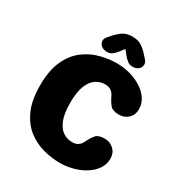

<svg xmlns="http://www.w3.org/2000/svg" viewBox="-187 -924 994 1062"><g transform="rotate(30 309.5 -393.0)"><path d="M350.5 10.5Q299.5 10.5 245.5 -3.5Q191.5 -17.5 145.2 -52.5Q99 -87.5 70.5 -149.5Q42 -211.5 42 -307Q42 -403 70.5 -465Q99 -527 145.2 -562Q191.5 -597 245.5 -611Q299.5 -625 350.5 -625Q393.5 -625 434.5 -613.8Q475.5 -602.5 509 -581.2Q542.5 -560 562.2 -530.5Q582 -501 582 -464.5Q582 -428.5 558 -406.2Q534 -384 500.5 -384Q460.5 -384 445 -401.8Q429.5 -419.5 419.5 -440Q413.5 -453.5 405.8 -465.2Q398 -477 385.2 -484.2Q372.5 -491.5 350.5 -491.5Q320.5 -491.5 294 -474.2Q267.5 -457 251 -416.8Q234.5 -376.5 234.5 -307Q234.5 -237.5 251 -197.2Q267.5 -157 294 -140Q320.5 -123 350.5 -123Q372.5 -123 385.2 -130.2Q398 -137.5 405.8 -149.2Q413.5 -161 419.5 -174.5Q429.5 -195 445 -212.8Q460.5 -230.5 500.5 -230.5Q534 -230.5 558 -208Q582 -185.5 582 -150Q582 -113.5 562 -83.8Q542 -54 508.5 -33Q475 -12 433.8 -0.8Q392.5 10.5 350.5 10.5ZM472 -721.5Q484 -708 484 -694.5Q484 -676 469.8 -663.8Q455.5 -651.5 432.5 -651.5Q413.5 -651.5 400 -661.8Q386.5 -672 375.5 -685.5L350.5 -717L326 -685.5Q314.5 -671 301.2 -661.2Q288 -651.5 269 -651.5Q246 -651.5 231.8 -663.8Q217.5 -676 217.5 -694.5Q217.5 -700.5 220.2 -707.5Q223 -714.5 229.5 -721.5L240 -733.5Q266.5 -764 290.2 -780Q314 -796 350.5 -796Q387.5 -796 411 -780.2Q434.5 -764.5 461.5 -733.5Z"/></g></svg>

Font: Sono ExtraLight Monospace ExtraBold
Style: Regular
Weight: 800
Version: Version 2.112